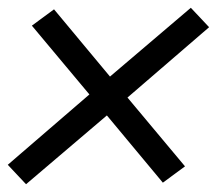

<svg xmlns="http://www.w3.org/2000/svg" viewBox="-29 -587 558 494"><path d="M38 -113 -9 -163 201 -344 53 -521 110 -563 254 -390 462 -567 509 -517 299 -336 447 -159 390 -117 246 -290Z"/></svg>

Font: Iosevka Oblique
Style: Regular
Weight: 400
Italic angle: -9°
Monospace: yes
Designer: Belleve Invis
Foundry: Belleve Invis
Version: Version 32.5.0; ttfautohint (v1.8.4)